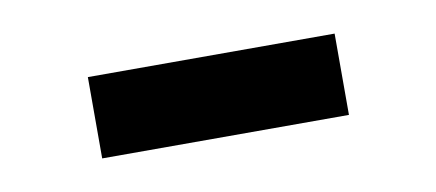

<svg xmlns="http://www.w3.org/2000/svg" viewBox="-28 -404 454 200"><g transform="rotate(-10 199.5 -304.0)"><path d="M69 -261V-347H330V-261Z"/></g></svg>

Font: IBM Plex Sans
Style: Regular
Weight: 400
Designer: Mike Abbink, Paul van der Laan, Pieter van Rosmalen
Foundry: Bold Monday
Version: Version 3.005